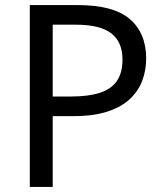

<svg xmlns="http://www.w3.org/2000/svg" viewBox="-20 -734 645 754"><path d="M286 -714Q426 -714 490 -659Q554 -604 554 -504Q554 -460 539.5 -419.5Q525 -379 492 -347Q459 -315 404 -296.5Q349 -278 269 -278H187V0H97V-714ZM278 -637H187V-355H259Q327 -355 372 -369.5Q417 -384 439 -416Q461 -448 461 -500Q461 -569 417 -603Q373 -637 278 -637Z"/></svg>

Font: hexkorean15
Style: Book
Weight: 400
Designer: Jelle Bosma - Monotype Design Team
Foundry: Monotype Imaging Inc.
Version: Version 2.003